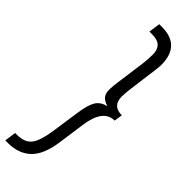

<svg xmlns="http://www.w3.org/2000/svg" viewBox="-354 -803 1007 1007"><g transform="rotate(45 149.0 -300.0)"><path d="M137 -801Q277 -801 277 -656Q277 -637 262 -531.5Q247 -426 247 -394Q247 -324 317 -324L310 -278Q227 -278 208 -145L187 5Q172 111 124 156Q76 201 -2 201H-22L-13 137H1Q57 137 83 104.5Q109 72 122 -21L144 -172Q153 -235 171 -265Q189 -295 230 -304Q199 -314 187 -329.5Q175 -345 175 -372.5Q175 -400 181 -438L202 -591Q207 -631 207 -665Q207 -699 189 -718Q171 -737 127 -737H109L118 -801Z"/></g></svg>

Font: Gudea
Style: Italic
Weight: 400
Version: Version 1.002